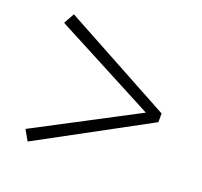

<svg xmlns="http://www.w3.org/2000/svg" viewBox="-100 -748 802 764"><g transform="rotate(20 301.5 -365.5)"><path d="M552 -383.2V-346.4L89.2 -96L64.1 -140.2L509.8 -374.3V-355.6L64.1 -589.6L89.2 -634.6Z"/></g></svg>

Font: Source Han Serif JP VF
Style: Regular
Weight: 250
Designer: Ryoko NISHIZUKA 西塚涼子 (kana & ideographs); Frank Grießhammer (Latin, Greek & Cyrillic); Wenlong ZHANG 张文龙 (bopomofo); San
Foundry: Adobe
Version: Version 2.001;hotconv 1.1.0;makeotfexe 2.6.0